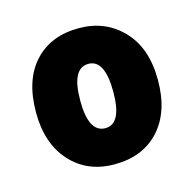

<svg xmlns="http://www.w3.org/2000/svg" viewBox="-65 -789 505 499"><g transform="rotate(-15 187.0 -539.0)"><path d="M351 -539Q351 -453 306.5 -404.5Q262 -356 186 -356Q113 -356 68 -405.5Q23 -455 23 -539Q23 -626 67 -674Q111 -722 187 -722Q258 -722 304.5 -673.5Q351 -625 351 -539ZM142 -539Q142 -453 187 -453Q231 -453 231 -539Q231 -626 187 -626Q142 -626 142 -539Z"/></g></svg>

Font: Noto Sans Khmer UI SemiCondensed Black
Style: Regular
Weight: 900
Width: 4
Designer: Danh Hong and the Monotype Design Team
Foundry: Monotype Imaging Inc.
Version: Version 2.002; ttfautohint (v1.8.4.7-5d5b)